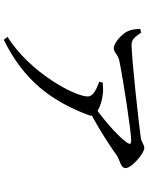

<svg xmlns="http://www.w3.org/2000/svg" viewBox="99 -856 801 1040"><g transform="rotate(90 500.0 -336.5)"><path d="M137 -695C138 -671 140 -648 149 -629C163 -596 213 -552 241 -552C267 -552 271 -573 310 -582C419 -604 693 -646 740 -646C760 -646 765 -642 753 -623C725 -583 653 -517 581 -464C561 -476 530 -488 493 -492C473 -495 455 -494 428 -492L423 -473C466 -457 503 -441 503 -410C503 -343 377 -100 180 24L196 44C414 -63 527 -211 604 -415C607 -422 607 -428 607 -433C695 -481 781 -538 824 -569C847 -585 891 -589 891 -616C891 -648 812 -717 782 -717C763 -717 752 -702 726 -698C665 -689 294 -648 222 -648C192 -648 179 -670 157 -700Z"/></g></svg>

Font: Source Han Serif JP Medium
Style: Regular
Weight: 500
Designer: Ryoko NISHIZUKA 西塚涼子 (kana & ideographs); Frank Grießhammer (Latin, Greek & Cyrillic); Wenlong ZHANG 张文龙 (bopomofo); San
Foundry: Adobe Systems Incorporated
Version: Version 1.001;PS 1.001;hotconv 16.6.54;makeotf.lib2.5.65590